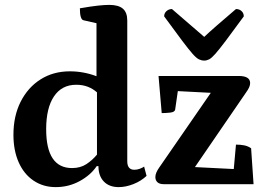

<svg xmlns="http://www.w3.org/2000/svg" viewBox="-20 -754 1077 786"><path d="M208 12Q157 12 117.5 -14.5Q78 -41 56.5 -89.5Q35 -138 35 -202Q35 -279 64.5 -337.5Q94 -396 146 -429Q198 -462 266 -462Q322 -462 375 -442V-659L322 -671Q307 -674 307 -720Q353 -728 381 -731Q409 -734 427 -734Q465 -734 483 -718.5Q501 -703 501 -670V-94Q501 -59 530 -59Q541 -59 552 -63Q563 -67 570 -72L580 -34Q558 -13 526.5 -0.5Q495 12 466 12Q427 12 405 -11Q383 -34 383 -74H376Q351 -37 306 -12.5Q261 12 208 12ZM275 -66Q309 -66 333.5 -82Q358 -98 377 -121V-376Q360 -391 339 -399Q318 -407 292 -407Q233 -407 201 -359.5Q169 -312 169 -225Q169 -66 275 -66ZM651 0Q633 0 624.5 -8Q616 -16 616 -29Q616 -38 620 -47.5Q624 -57 631 -67L843 -374L708 -381L697 -305Q695 -295 676.5 -293Q658 -291 642 -291L629 -443H957Q1004 -443 1004 -414Q1004 -405 999.5 -395.5Q995 -386 987 -375L778 -70L937 -62L946 -162Q964 -162 979.5 -159Q995 -156 1008 -147L1018 0ZM816 -506Q805 -506 794.5 -511Q784 -516 768.5 -533.5Q753 -551 725.5 -587.5Q698 -624 652 -687Q652 -700 661.5 -708.5Q671 -717 684 -717Q776 -638 816 -603Q835 -621 867 -649Q899 -677 946 -717Q960 -717 969 -708.5Q978 -700 978 -687Q932 -624 904.5 -587.5Q877 -551 861.5 -533.5Q846 -516 836 -511Q826 -506 816 -506Z"/></svg>

Font: Petrona
Style: Bold
Weight: 700
Designer: Ringo R. Seeber
Foundry: Ringo R. Seeber
Version: Version 2.001; ttfautohint (v1.8.3)